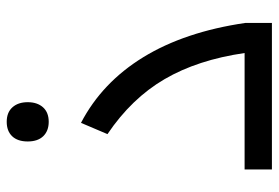

<svg xmlns="http://www.w3.org/2000/svg" viewBox="-144 -654 798 549"><g transform="rotate(-90 254.5 -379.0)"><path d="M44.9 -78.1H377.9Q358.4 -212.4 303.2 -306.9Q248 -401.4 146 -470.2L178.2 -545.9Q293.5 -485.8 366 -367.7Q438.5 -249.5 463.9 -76.2V0H44.9ZM181.2 -638.2Q155.3 -638.2 140.1 -653.8Q125 -669.4 125 -698.2Q125 -727.1 139.9 -742.7Q154.8 -758.3 181.2 -758.3Q208 -758.3 222.7 -741.9Q237.3 -725.6 237.3 -698.2Q237.3 -670.9 222.7 -654.5Q208 -638.2 181.2 -638.2Z"/></g></svg>

Font: Noto Sans Kufi Arabic
Style: Regular
Weight: 400
Designer: Monotype Design team
Foundry: Monotype Imaging Inc.
Version: Version 1.02